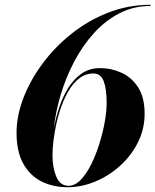

<svg xmlns="http://www.w3.org/2000/svg" viewBox="-20 -780 655 810"><path d="M590.1 -299.8Q590.1 -236.1 562.3 -180.1Q534.4 -124 487.4 -81.3Q440.4 -38.6 382.4 -14.4Q324.5 9.8 264.2 9.8Q203.9 9.8 155.3 -14.4Q106.7 -38.6 78.2 -89.4Q49.8 -140.1 49.8 -220.2Q49.8 -290 78.2 -365.1Q106.7 -440.2 158.6 -510.5Q210.4 -580.8 281 -637.1Q351.6 -693.4 436.3 -726.6Q521 -759.8 615 -759.8V-754.9Q543.7 -754.9 483.8 -723.9Q423.8 -692.9 375.9 -639.8Q327.9 -586.7 292.7 -519.5Q257.6 -452.4 235.8 -379.3Q214.1 -306.2 206.5 -235.8Q214.4 -279.5 229 -324.7Q243.7 -369.9 267.1 -408Q290.5 -446 324 -469.4Q357.4 -492.7 402.8 -492.7Q448.5 -492.7 491.5 -473.6Q534.4 -454.6 562.3 -412.2Q590.1 -369.9 590.1 -299.8ZM429.9 -345Q429.9 -404.3 417.6 -437.1Q405.3 -470 374 -470Q339.8 -470 313 -448.5Q286.1 -427 266.4 -391.7Q246.6 -356.4 233.2 -314.3Q219.7 -272.2 212.2 -230.1Q204.6 -188 202.4 -153.6L201.4 -125Q201.4 -73.2 217.5 -34.7Q233.6 3.9 269 3.9Q295.9 3.9 320.1 -20.9Q344.2 -45.7 364.3 -85.8Q384.3 -126 399 -173.1Q413.8 -220.2 421.9 -265.5Q429.9 -310.8 429.9 -345Z"/></svg>

Font: Bodoni* 36
Style: Bold Italic
Weight: 700
Italic angle: -13°
Version: Version 2.000; ttfautohint (v1.8.1)